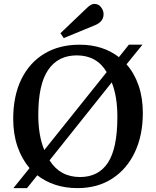

<svg xmlns="http://www.w3.org/2000/svg" viewBox="-20 -954 803 988"><path d="M49 14 132 -89Q92 -136 70 -200Q48 -264 48 -342Q48 -461 90 -546.5Q132 -632 208.5 -678Q285 -724 390 -724Q509 -724 592 -660L643 -724H713L631 -623Q671 -578 693 -514.5Q715 -451 715 -373Q715 -258 674 -171Q633 -84 557.5 -35Q482 14 379 14Q317 14 265 -3Q213 -20 172 -52L119 14ZM208 -182 529 -583Q478 -669 375 -669Q279 -669 228 -594.5Q177 -520 177 -363Q177 -255 208 -182ZM392 -43Q487 -43 535.5 -117Q584 -191 584 -353Q584 -458 555 -530L235 -129Q289 -43 392 -43ZM308 -758 291 -783 424 -910Q448 -934 465 -934Q487 -934 500 -917Q513 -900 513 -881Q513 -842 468 -824Z"/></svg>

Font: Literata 36pt Medium
Style: Regular
Weight: 500
Designer: Latin by Veronika Burian and Jose Scaglione. Greek by Irene Vlachou. Cyrillic by Vera Evstafieva.
Foundry: TypeTogether
Version: Version 3.002